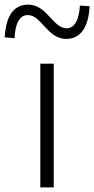

<svg xmlns="http://www.w3.org/2000/svg" viewBox="-74 -809 407 829"><path d="M100 0H158V-534H100ZM212 -641C286 -641 309 -711 313 -782L271 -785C268 -730 251 -687 214 -687C154 -687 129 -789 48 -789C-27 -789 -49 -721 -54 -648L-11 -644C-9 -702 8 -744 46 -744C105 -744 130 -641 212 -641Z"/></svg>

Font: Noto Sans TC Light
Style: Regular
Weight: 300
Designer: Ryoko NISHIZUKA 西塚涼子 (kana, bopomofo & ideographs); Paul D. Hunt (Latin, Greek & Cyrillic); Sandoll Communications 산돌커뮤니
Foundry: Adobe
Version: Version 2.004;hotconv 1.0.118;makeotfexe 2.5.65603